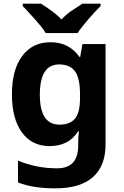

<svg xmlns="http://www.w3.org/2000/svg" viewBox="-20 -786 673 1046"><path d="M255 -556Q356 -556 413 -476H417L429 -546H555V1Q555 118 486 179Q417 240 282 240Q224 240 174.5 233Q125 226 78 208V89Q178 131 291 131Q406 131 406 7V-4Q406 -20 407 -38.5Q408 -57 410 -71H406Q378 -28 339 -9Q300 10 251 10Q154 10 99.5 -64.5Q45 -139 45 -272Q45 -406 101 -481Q157 -556 255 -556ZM302 -435Q197 -435 197 -270Q197 -107 304 -107Q361 -107 388.5 -139.5Q416 -172 416 -253V-271Q416 -359 389 -397Q362 -435 302 -435ZM104 -766H203Q229 -750 259 -728.5Q289 -707 315 -680Q340 -707 371.5 -728.5Q403 -750 429 -766H528V-753Q515 -740 497.5 -721.5Q480 -703 462.5 -682.5Q445 -662 429 -642Q413 -622 403 -606H229Q219 -623 203 -642.5Q187 -662 169.5 -682Q152 -702 134.5 -720.5Q117 -739 104 -753Z"/></svg>

Font: BC Sans
Style: Bold
Weight: 700
Designer: Monotype Design Team
Province of B.C.
Foundry: Monotype Imaging Inc.
Version: Version 2.000;GOOG;noto-source:20170915:90ef993387c0